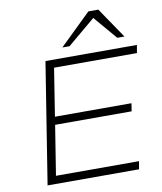

<svg xmlns="http://www.w3.org/2000/svg" viewBox="-99 -1023 932 1102"><g transform="rotate(-10 366.5 -471.5)"><path d="M88 0 200 -705H733L725 -659H242L198 -381H644L637 -335H191L145 -46H629L621 0ZM309 -765 492 -943H550L671 -765H629L513 -901L351 -765Z"/></g></svg>

Font: Nunito Sans 10pt Expanded ExtraLight
Style: Italic
Weight: 250
Width: 7
Italic angle: -9°
Designer: Vernon Adams
Foundry: Vernon Adams
Version: Version 3.101;gftools[0.9.27]